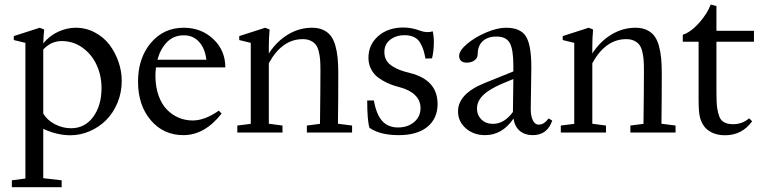

<svg xmlns="http://www.w3.org/2000/svg" viewBox="-20 -573 3308 830"><path d="M31.2 236.3V206.5L89.8 198.7V-387.7L39.6 -399.9V-417L151.9 -453.1L170.9 -445.3Q168 -417.5 167 -385.7Q194.8 -418.9 231.4 -435.8Q268.1 -452.6 305.2 -453.1Q350.1 -453.6 388.9 -433.3Q427.7 -413.1 452.9 -379.9Q478 -346.7 492.2 -305.9Q506.3 -265.1 506.3 -223.6Q506.3 -172.9 487.8 -128.4Q469.2 -84 438.5 -53.5Q407.7 -22.9 367.4 -5.6Q327.1 11.7 284.2 11.7Q226.6 11.7 167 -16.1V197.3L246.6 206.5V236.3ZM246.6 -395.5Q200.7 -395.5 167 -358.9V-82Q184.1 -53.2 217.5 -35.9Q251 -18.6 287.1 -18.6Q346.7 -18.6 382.8 -67.6Q418.9 -116.7 418.9 -192.9Q418.9 -245.6 397.9 -291.7Q377 -337.9 336.9 -366.7Q296.9 -395.5 246.6 -395.5Z M772.9 11.2Q686.5 11.2 631.6 -53.5Q576.7 -118.2 576.7 -220.2Q576.7 -321.8 632.1 -387.5Q687.5 -453.1 773.9 -453.1Q850.1 -453.1 902.1 -404.1Q954.1 -355 954.1 -281.7H654.3Q651.9 -261.2 651.9 -246.1Q651.9 -198.2 665.3 -160.4Q678.7 -122.6 701.4 -99.4Q724.1 -76.2 752.4 -64.2Q780.8 -52.2 813 -52.2Q865.7 -52.2 925.8 -94.7L938 -82Q864.7 11.2 772.9 11.2ZM774.9 -420.4Q731 -420.4 702.1 -391.1Q673.3 -361.8 660.6 -314.9H872.1Q866.2 -364.3 840.3 -392.3Q814.5 -420.4 774.9 -420.4Z M1005.9 0V-30.3L1064 -37.6V-387.7L1014.2 -399.9V-417L1126.5 -453.1L1145.5 -445.3Q1142.1 -407.7 1142.1 -373V-341.8Q1175.8 -394 1224.6 -423.6Q1273.4 -453.1 1329.1 -453.1Q1356.9 -453.1 1377.2 -443.6Q1397.5 -434.1 1409.9 -418Q1422.4 -401.9 1429.7 -376Q1437 -350.1 1439.7 -321.5Q1442.4 -293 1442.4 -253.9Q1442.4 -144 1440.9 -38.1L1502 -30.3V0H1306.6V-30.3L1363.3 -37.6Q1365.2 -190.9 1365.2 -270Q1365.2 -296.9 1363.8 -315.2Q1362.3 -333.5 1357.7 -351.6Q1353 -369.6 1344.7 -380.1Q1336.4 -390.6 1322.5 -397.2Q1308.6 -403.8 1288.6 -403.8Q1199.2 -403.8 1142.1 -299.8V-38.1L1201.2 -30.3V0Z M1577.1 -20.5Q1567.4 -53.2 1567.4 -138.7H1596.2Q1606.9 -78.1 1632.3 -50Q1657.7 -22 1700.2 -22Q1742.7 -22 1770.3 -45.4Q1797.9 -68.8 1797.9 -105.5Q1797.9 -138.7 1774.4 -161.6Q1751 -184.6 1708.5 -195.8Q1687.5 -201.2 1670.7 -207.5Q1653.8 -213.9 1634.8 -224.6Q1615.7 -235.4 1602.8 -248.3Q1589.8 -261.2 1581.3 -280.5Q1572.8 -299.8 1572.8 -323.2Q1572.8 -379.9 1615 -417Q1657.2 -454.1 1724.6 -454.1Q1759.3 -454.1 1797.4 -439.9Q1825.2 -429.7 1850.6 -437.5Q1855.5 -417.5 1855.5 -389.6Q1855.5 -354.5 1847.7 -320.8L1819.3 -319.8Q1814.9 -342.8 1810.5 -356.7Q1806.2 -370.6 1796.6 -387.5Q1787.1 -404.3 1770 -412.6Q1752.9 -420.9 1728.5 -420.9Q1692.9 -420.9 1667.2 -401.6Q1641.6 -382.3 1641.6 -347.7Q1641.6 -327.6 1650.4 -312.5Q1659.2 -297.4 1676 -286.9Q1692.9 -276.4 1710.4 -269.8Q1728 -263.2 1752.4 -257.3Q1871.6 -227.5 1871.6 -123.5Q1871.6 -61 1827.9 -24.9Q1784.2 11.2 1703.6 11.2Q1623 11.2 1577.1 -20.5Z M2077.1 11.2Q2027.3 11.2 1993.7 -18.3Q1960 -47.9 1960 -91.3Q1960 -167.5 2074.7 -213.9L2199.2 -264.2V-289.6Q2199.2 -360.4 2183.3 -387.7Q2167.5 -415 2126.5 -415Q2087.9 -415 2066.4 -394.8Q2044.9 -374.5 2044.9 -337.9Q2044.9 -322.3 2031.5 -312.3Q2018.1 -302.2 1997.1 -302.2Q1981.9 -302.2 1973.4 -309.8Q1964.8 -317.4 1964.8 -331.1Q1964.8 -354 1999 -383.1Q2033.2 -412.1 2081.5 -432.6Q2129.9 -453.1 2167.5 -453.1Q2229.5 -453.1 2253.2 -416.3Q2276.9 -379.4 2276.9 -282.2Q2276.9 -251.5 2274.4 -105Q2273.9 -73.2 2283 -53.7Q2292 -34.2 2309.6 -34.2Q2331.5 -34.2 2351.6 -61L2367.2 -51.8Q2346.2 11.2 2282.7 11.2Q2249.5 11.2 2227.5 -6.8Q2205.6 -24.9 2199.7 -60.1Q2150.9 11.2 2077.1 11.2ZM2042 -104Q2042 -75.2 2061.3 -56.4Q2080.6 -37.6 2110.8 -37.6Q2159.7 -37.6 2197.3 -88.9Q2198.2 -135.7 2199.2 -231.4L2149.9 -210.9Q2094.2 -187 2068.1 -161.1Q2042 -135.3 2042 -104Z M2404.3 0V-30.3L2462.4 -37.6V-387.7L2412.6 -399.9V-417L2524.9 -453.1L2543.9 -445.3Q2540.5 -407.7 2540.5 -373V-341.8Q2574.2 -394 2623 -423.6Q2671.9 -453.1 2727.5 -453.1Q2755.4 -453.1 2775.6 -443.6Q2795.9 -434.1 2808.3 -418Q2820.8 -401.9 2828.1 -376Q2835.4 -350.1 2838.1 -321.5Q2840.8 -293 2840.8 -253.9Q2840.8 -144 2839.4 -38.1L2900.4 -30.3V0H2705.1V-30.3L2761.7 -37.6Q2763.7 -190.9 2763.7 -270Q2763.7 -296.9 2762.2 -315.2Q2760.7 -333.5 2756.1 -351.6Q2751.5 -369.6 2743.2 -380.1Q2734.9 -390.6 2720.9 -397.2Q2707 -403.8 2687 -403.8Q2597.7 -403.8 2540.5 -299.8V-38.1L2599.6 -30.3V0Z M3114.3 11.7Q3081.5 11.7 3057.6 0Q3033.7 -11.7 3021.5 -30.3Q3009.3 -48.8 3004.6 -71.5Q3000 -94.2 3000 -143.6V-392.6H2931.6V-422.9Q2965.8 -433.6 3001.7 -473.6Q3037.6 -513.7 3052.2 -553.2L3077.1 -546.9V-439.9H3239.3V-392.6H3077.1V-177.7Q3077.1 -127 3080.3 -105.7Q3083.5 -84.5 3090.3 -67.4Q3103 -36.1 3148.9 -36.1Q3189.5 -36.1 3218.3 -61.5L3231.4 -48.8Q3188 11.7 3114.3 11.7Z"/></svg>

Font: Elstob 10pt
Style: Regular
Weight: 400
Designer: Peter S. Baker
Version: Version 1.015